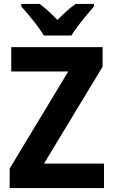

<svg xmlns="http://www.w3.org/2000/svg" viewBox="-20 -953 574 973"><path d="M507 0H29V-99L326 -591H37V-714H500V-615L203 -124H507ZM202 -773Q189 -795 169 -822Q149 -849 127 -875Q105 -901 88 -920V-933H181Q203 -917 225 -897Q247 -877 271 -852Q296 -877 318 -897Q340 -917 364 -933H456V-920Q439 -901 417.5 -875Q396 -849 375.5 -822Q355 -795 342 -773Z"/></svg>

Font: Noto Sans Lao SemiCondensed
Style: Bold
Weight: 700
Width: 4
Designer: Monotype Design Team
Foundry: Monotype Imaging Inc.
Version: Version 2.003; ttfautohint (v1.8.4.7-5d5b)